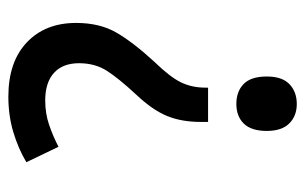

<svg xmlns="http://www.w3.org/2000/svg" viewBox="-152 -642 713 448"><g transform="rotate(-90 204.0 -417.5)"><path d="M203 -754Q284 -754 329.5 -711Q375 -668 375 -596Q375 -541 352.5 -502Q330 -463 284 -413Q249 -377 236.5 -351.5Q224 -326 224 -294V-288H144V-305Q144 -350 158 -384Q172 -418 208 -456Q246 -497 263.5 -524.5Q281 -552 281 -589Q281 -627 258.5 -647.5Q236 -668 194 -668Q164 -668 137.5 -659Q111 -650 86 -637L50 -712Q82 -731 120.5 -742.5Q159 -754 203 -754ZM186 -81Q158 -81 140.5 -98.5Q123 -116 123 -151Q123 -187 140 -204.5Q157 -222 186 -222Q215 -222 232.5 -205Q250 -188 250 -151Q250 -115 232 -98Q214 -81 186 -81Z"/></g></svg>

Font: Noto Sans Telugu UI Condensed Medium
Style: Regular
Weight: 500
Width: 3
Designer: Jelle Bosma - Monotype Design Team
Foundry: Monotype Imaging Inc.
Version: Version 2.006; ttfautohint (v1.8.4.7-5d5b)